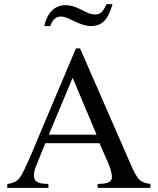

<svg xmlns="http://www.w3.org/2000/svg" viewBox="-20 -908 762 928"><path d="M495 -888H524Q508 -831 484 -806.5Q460 -782 419 -782Q387 -782 338 -806L315 -817Q291 -828 274 -828Q239 -828 223 -782H194Q205 -831 231.5 -857Q258 -883 295 -883Q329 -883 365 -865L389 -853Q417 -838 442 -838Q459 -838 470.5 -849Q482 -860 495 -888ZM707 0H452V-19Q492 -19 507 -28Q521 -35 521 -52Q521 -78 502 -122L461 -216H199L153 -102Q144 -79 144 -60Q144 -37 160.5 -28Q177 -19 214 -19V0H15V-19Q57 -23 76 -49.5Q95 -76 141 -186L347 -674H367L613 -111Q635 -59 652.5 -41Q670 -23 707 -19ZM447 -257 331 -532 216 -257Z"/></svg>

Font: STIX MathJax Latin
Style: Regular
Weight: 400
Designer: MicroPress Inc., with final additions and corrections provided by Coen Hoffman, Elsevier (retired)
Version: Version 1.1.1